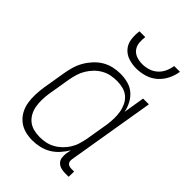

<svg xmlns="http://www.w3.org/2000/svg" viewBox="-220 -836 939 939"><g transform="rotate(45 250.0 -366.0)"><path d="M182 8Q155 8 130 1Q105 -6 85.5 -22Q66 -38 54 -60.5Q42 -83 38 -108.5Q34 -134 35 -161Q36 -188 40 -215L60 -335Q64 -359 71 -383Q78 -407 91 -429.5Q104 -452 122 -471.5Q140 -491 162 -504Q184 -517 208.5 -522.5Q233 -528 257 -528Q285 -528 310.5 -521Q336 -514 355 -497.5Q374 -481 386 -458Q398 -435 403 -410L421 -520H461L385 -64Q384 -57 385 -50Q386 -43 390.5 -38Q395 -33 402 -31Q409 -29 416 -29H435L434 8H409Q394 8 380 4Q366 0 356.5 -10Q347 -20 345 -34.5Q343 -49 345 -64L350 -91Q337 -69 319 -49Q301 -29 278.5 -16Q256 -3 231 2.5Q206 8 182 8ZM196 -29Q216 -29 236.5 -33Q257 -37 276 -47.5Q295 -58 311 -73.5Q327 -89 338.5 -107.5Q350 -126 356 -146.5Q362 -167 366 -187L386 -307Q389 -329 389.5 -351Q390 -373 386.5 -394Q383 -415 374 -434Q365 -453 349.5 -466.5Q334 -480 313 -485.5Q292 -491 270 -491Q250 -491 229 -487Q208 -483 188.5 -472Q169 -461 153.5 -445Q138 -429 126.5 -410Q115 -391 109 -370.5Q103 -350 99 -329L79 -209Q76 -188 75.5 -166Q75 -144 78.5 -123Q82 -102 91.5 -84Q101 -66 116.5 -53Q132 -40 153 -34.5Q174 -29 196 -29ZM293 -600Q265 -600 239 -608.5Q213 -617 196 -637Q179 -657 175.5 -684.5Q172 -712 176 -740H216Q213 -719 215 -699Q217 -679 228.5 -664Q240 -649 259 -642.5Q278 -636 299 -636Q320 -636 341 -642.5Q362 -649 378.5 -664Q395 -679 404 -699Q413 -719 416 -740H456Q452 -712 438.5 -684.5Q425 -657 402 -637Q379 -617 350 -608.5Q321 -600 293 -600Z"/></g></svg>

Font: Iosevka Extralight
Style: Italic
Weight: 200
Italic angle: -9°
Monospace: yes
Designer: Belleve Invis
Foundry: Belleve Invis
Version: Version 32.5.0; ttfautohint (v1.8.4)